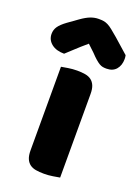

<svg xmlns="http://www.w3.org/2000/svg" viewBox="-180 -807 641 879"><g transform="rotate(20 141.0 -368.0)"><path d="M226 -1Q215 1 193.5 4.5Q172 8 150 8Q128 8 110.5 5Q93 2 81 -7Q69 -16 62.5 -31.5Q56 -47 56 -72V-479Q67 -481 88.5 -484.5Q110 -488 132 -488Q154 -488 171.5 -485Q189 -482 201 -473Q213 -464 219.5 -448.5Q226 -433 226 -408ZM140 -622Q106 -593 87 -575Q68 -557 49 -540Q10 -540 -13 -558.5Q-36 -577 -36 -606Q-36 -626 -25 -642Q-14 -658 12 -677L61 -712Q85 -729 104.5 -736.5Q124 -744 144 -744Q157 -744 167.5 -742.5Q178 -741 189 -735.5Q200 -730 213 -719.5Q226 -709 246 -692L316 -630Q317 -625 317.5 -621Q318 -617 318 -612Q318 -581 301.5 -561.5Q285 -542 254 -542Q244 -542 236 -543.5Q228 -545 219.5 -550Q211 -555 200 -564.5Q189 -574 174 -590Z"/></g></svg>

Font: Baloo Thambi
Style: Regular
Weight: 400
Designer: Aadarsh Rajan and Ek Type
Foundry: Ek Type
Version: Version 1.100;PS 1.000;hotconv 1.0.88;makeotf.lib2.5.647800;